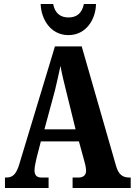

<svg xmlns="http://www.w3.org/2000/svg" viewBox="-20 -948 679 968"><path d="M325 -771C416 -771 463 -853 464 -928H403C393 -880 366 -860 325 -860C286 -860 257 -880 248 -928H185C187 -853 234 -771 325 -771ZM5 0H225V-53H189C163 -53 154 -67 154 -90C154 -109 162 -138 165 -154L186 -235H378L404 -140C408 -127 414 -103 414 -87C414 -63 397 -53 377 -53H346V0H639V-53H631C599 -53 577 -68 565 -112L392 -714H257L79 -126C62 -65 41 -53 12 -53H5ZM204 -296 257 -492C267 -532 276 -575 285 -616C292 -574 303 -532 314 -487L361 -296Z"/></svg>

Font: Noto Serif Thai ExtraCondensed ExtraBold
Style: Regular
Weight: 800
Width: 2
Designer: Monotype Design Team
Foundry: Monotype Imaging Inc.
Version: Version 2.002